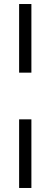

<svg xmlns="http://www.w3.org/2000/svg" viewBox="-20 -740 251 954"><path d="M136 -147V194H75V-147ZM136 -720V-379H75V-720Z"/></svg>

Font: Gilda Display
Style: Regular
Weight: 400
Designer: Eduardo Rodriguez Tunni
Foundry: Eduardo Rodriguez Tunni
Version: Version 1.001